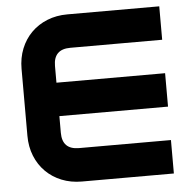

<svg xmlns="http://www.w3.org/2000/svg" viewBox="-51 -751 797 801"><g transform="rotate(-5 347.5 -350.0)"><path d="M645 0H260Q214 0 175.5 -15.5Q137 -31 109 -59Q81 -87 65.5 -125.5Q50 -164 50 -210V-490Q50 -536 65.5 -574.5Q81 -613 109 -641Q137 -669 175.5 -684.5Q214 -700 260 -700H645V-560H260Q190 -560 190 -490V-420H645V-280H190V-210Q190 -140 260 -140H645Z"/></g></svg>

Font: CAT North
Style: Regular
Weight: 400
Designer: Peter Wiegel
Foundry: Peter Wiegel
Version: Version 1.000